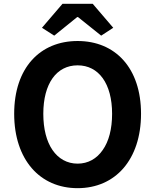

<svg xmlns="http://www.w3.org/2000/svg" viewBox="-20 -968 810 1002"><path d="M146 -90C204 -23 287 14 385 14C483 14 566 -23 624 -90C682 -157 716 -254 716 -374C716 -614 581 -754 385 -754C189 -754 54 -614 54 -374C54 -254 88 -157 146 -90ZM516 -185C485 -140 440 -114 385 -114C330 -114 285 -140 254 -185C223 -230 206 -295 206 -374C206 -532 275 -627 385 -627C495 -627 565 -532 565 -374C565 -295 548 -230 516 -185ZM252 -885 199 -823 263 -782 383 -879H387L508 -782L571 -823L464 -948H385H306Z"/></svg>

Font: GenSekiGothic2 TW B
Style: Regular
Weight: 700
Version: Version 2.100;PS 2.1;hotconv 16.6.51;makeotf.lib2.5.65220 DE